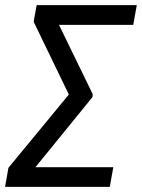

<svg xmlns="http://www.w3.org/2000/svg" viewBox="-33 -731 555 751"><path d="M410.2 -77.1 396.5 0H21.5L35.2 -77.1ZM502 -710.9 488.3 -633.8H115.7L129.4 -710.9ZM329.6 -362.8 328.6 -351.1 43 0H-13.2L0 -74.7L236.3 -361.3L98.6 -646L110.4 -710.9H160.2Z"/></svg>

Font: Roboto Condensed
Style: Italic
Weight: 400
Italic angle: -12°
Designer: Christian Robertson
Foundry: Google
Version: Version 3.0